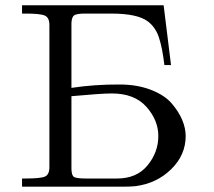

<svg xmlns="http://www.w3.org/2000/svg" viewBox="-20 -703 804 723"><path d="M63 0V-30.8H76.2Q133.3 -30.8 149.7 -38.3Q166 -45.9 166 -73.2V-608.9Q166 -636.7 148.9 -644.3Q131.8 -651.9 76.2 -651.9H63V-683.1H596.2L624 -458H599.1Q591.3 -522.9 578.6 -561.5Q565.9 -600.1 537.1 -622.1Q498 -651.9 398.9 -651.9H300.8Q271 -651.9 260.5 -646Q250 -640.1 249 -616.2V-372.1Q335.9 -385.3 430.2 -384.8Q496.1 -384.8 547.6 -365Q599.1 -345.2 626 -314.2Q652.8 -283.2 666 -251.7Q679.2 -220.2 679.2 -190.9Q679.2 -119.1 624.5 -65.7Q569.8 -12.2 490.2 -2Q473.1 0 439.9 0ZM249 -69.8Q249 -44.9 257.1 -37.8Q265.1 -30.8 303.2 -30.8H420.9Q495.1 -30.8 535.6 -80.3Q576.2 -129.9 576.2 -190.9Q576.2 -250 531.5 -300.5Q486.8 -351.1 400.9 -351.1Q361.8 -351.1 249 -340.8Z"/></svg>

Font: CMU Serif Upright Italic
Style: UprightItalic
Weight: 500
Version: Version 0.7.0